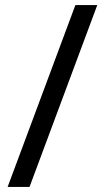

<svg xmlns="http://www.w3.org/2000/svg" viewBox="-20 -734 412 754"><path d="M362 -714 96 0H10L276 -714Z"/></svg>

Font: Noto Sans Modi
Style: Regular
Weight: 400
Designer: Monotype Design Team
Foundry: Monotype Imaging Inc.
Version: Version 2.003; ttfautohint (v1.8.4.7-5d5b)